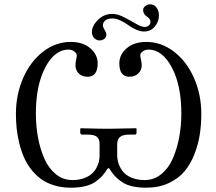

<svg xmlns="http://www.w3.org/2000/svg" viewBox="-20 -851 994 883"><path d="M438 -188V-136.2C438 -126.8 436.9 -117.4 434.8 -107.9C432.7 -98.5 428.7 -88.5 422.9 -77.9C417 -67.3 409.5 -58.1 400.4 -50.3C391.3 -42.5 379.2 -36 364.3 -30.8C349.3 -25.6 332.2 -22.9 313 -22.9C284.7 -22.9 259.5 -31.7 237.5 -49.3C215.6 -66.9 198 -90.4 184.8 -119.9C171.6 -149.3 161.7 -181.8 155 -217.3C148.4 -252.8 145 -290 145 -329.1C145 -415.4 159.4 -485.9 188.2 -540.8C217 -595.6 252.6 -623 294.9 -623C304.7 -623 313.5 -620.3 321.3 -614.7C329.1 -609.2 333 -603 333 -596.2C333 -592 332 -585.4 330.1 -576.4C328.1 -567.5 327.1 -558.6 327.1 -549.8C327.1 -535.8 332.1 -523.7 342 -513.4C352 -503.2 365.6 -498 382.8 -498C413.7 -498 429.2 -518.7 429.2 -560.1C429.2 -586.4 418 -609.4 395.5 -628.9C373 -648.4 342.9 -658.2 305.2 -658.2C259.3 -658.2 217 -643.3 178.2 -613.5C139.5 -583.7 109 -543.5 86.7 -492.7C64.4 -441.9 53.2 -386.7 53.2 -327.1C53.2 -304.4 54.4 -282.1 56.6 -260.5C58.9 -238.9 62.8 -216.6 68.4 -193.6C73.9 -170.7 80.9 -149.3 89.4 -129.6C97.8 -109.9 108.7 -91.3 122.1 -73.7C135.4 -56.2 150.6 -41.1 167.5 -28.6C184.4 -16 204.7 -6.1 228.3 1.2C251.9 8.5 277.5 12.2 305.2 12.2C329.9 12.2 351.6 10 370.4 5.6C389.1 1.2 405 -5.5 418.2 -14.6C431.4 -23.8 442.1 -33 450.4 -42.2C458.7 -51.5 467.3 -63.2 476.1 -77.1H481.9C490.7 -63.2 499.3 -51.5 507.6 -42.2C515.9 -33 526.6 -23.8 539.8 -14.6C553 -5.5 568.9 1.2 587.6 5.6C606.4 10 628.1 12.2 652.8 12.2C691.2 12.2 725.5 5.2 755.6 -8.8C785.7 -22.8 810.1 -40.9 828.6 -63.2C847.2 -85.5 862.4 -111.9 874.3 -142.3C886.1 -172.8 894.4 -203 898.9 -233.2C903.5 -263.3 905.8 -294.6 905.8 -327.1C905.8 -386.7 894.5 -441.9 872.1 -492.7C849.6 -543.5 818.9 -583.7 780 -613.5C741.1 -643.3 698.7 -658.2 652.8 -658.2C615.1 -658.2 585 -648.4 562.5 -628.9C540 -609.4 528.8 -586.4 528.8 -560.1C528.8 -518.7 544.3 -498 575.2 -498C592.4 -498 606.2 -503.3 616.5 -513.7C626.7 -524.1 631.8 -536.1 631.8 -549.8C631.8 -558.6 630.7 -567.5 628.4 -576.4C626.1 -585.4 625 -592 625 -596.2C625 -603 628.9 -609.2 636.7 -614.7C644.5 -620.3 653.3 -623 663.1 -623C705.4 -623 741.1 -595.6 770.3 -540.8C799.4 -485.9 814 -415.4 814 -329.1C814 -290 810.5 -252.8 803.7 -217.3C796.9 -181.8 786.9 -149.3 773.7 -119.9C760.5 -90.4 742.8 -66.9 720.7 -49.3C698.6 -31.7 673.3 -22.9 645 -22.9C625.8 -22.9 608.6 -25.6 593.5 -30.8C578.4 -36 566.2 -42.5 557.1 -50.3C548 -58.1 540.5 -67.3 534.7 -77.9C528.8 -88.5 524.7 -98.5 522.5 -107.9C520.2 -117.4 519 -126.8 519 -136.2V-188C519 -202.6 523.3 -213.6 531.7 -220.9C540.2 -228.3 554.4 -231.9 574.2 -231.9H600.1C605.3 -231.9 607.9 -234.7 607.9 -240.2V-258.8L606 -261.2L477.1 -258.8C451 -258.8 409 -259.6 351.1 -261.2L349.1 -258.8V-240.2C349.1 -238 349.9 -236 351.6 -234.4C353.2 -232.7 355 -231.9 356.9 -231.9H383.8C403.3 -231.9 417.2 -228.6 425.5 -221.9C433.8 -215.3 438 -203.9 438 -188ZM496.1 -787.1C471 -787.1 449.2 -778 430.7 -759.8C412.1 -741.5 402.8 -722.7 402.8 -703.1C402.8 -691.4 406.5 -682.1 413.8 -675.3C421.1 -668.5 429.2 -665 438 -665C446.1 -665 453.4 -667.5 459.7 -672.4C466.1 -677.2 469.2 -683.8 469.2 -691.9C469.2 -697.4 466.6 -704.6 461.2 -713.4C455.8 -722.2 453.1 -729.3 453.1 -734.9C453.1 -742.7 456.5 -749.8 463.4 -756.3C470.2 -762.9 481.4 -766.1 497.1 -766.1C508.5 -766.1 520.8 -763 533.9 -756.8C547.1 -750.7 558.8 -743.7 569.1 -736.1C579.3 -728.4 591.2 -721.5 604.7 -715.3C618.2 -709.1 630.7 -706.1 642.1 -706.1C662.3 -706.1 678.8 -713.5 691.7 -728.5C704.5 -743.5 710.9 -760.6 710.9 -779.8C710.9 -794.4 707.2 -806.6 699.7 -816.4C692.2 -826.2 682.6 -831.1 670.9 -831.1C661.8 -831.1 654.1 -828.3 647.7 -822.8C641.4 -817.2 638.2 -811.7 638.2 -806.2C638.2 -798.7 640 -792.2 643.6 -786.9C647.1 -781.5 651 -777.7 655 -775.4C659.1 -773.1 662.9 -769.8 666.5 -765.4C670.1 -761 671.9 -755.9 671.9 -750C671.9 -743.5 669.3 -738 664.1 -733.6C658.9 -729.2 652.5 -727.1 645 -727.1C635.3 -727.1 621.9 -732 605 -741.9C588.1 -751.9 569.7 -761.9 550 -772C530.4 -782.1 512.4 -787.1 496.1 -787.1Z"/></svg>

Font: Linux Biolinum G
Style: Bold
Weight: 700
Designer: Philipp H. Poll
Foundry: Philipp H. Poll
Version: Version 1.1.0